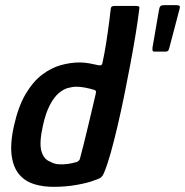

<svg xmlns="http://www.w3.org/2000/svg" viewBox="-20 -717 717 744"><path d="M34 -229Q51 -305 79.5 -353Q108 -401 143 -427.5Q178 -454 215.5 -464.5Q253 -475 289 -475Q307 -475 326.5 -471.5Q346 -468 358 -465Q366 -463 370.5 -464Q375 -465 377 -473Q381 -491 385 -513Q389 -535 392.5 -557.5Q396 -580 399 -602Q402 -624 404.5 -643Q407 -662 408 -674Q409 -688 412.5 -691Q416 -694 424 -694H507Q513 -694 517 -692.5Q521 -691 520 -685Q515 -642 506 -587Q497 -532 485.5 -470.5Q474 -409 461.5 -347.5Q449 -286 435.5 -228.5Q422 -171 409 -124.5Q396 -78 383 -47Q379 -37 373 -31Q367 -25 345 -18Q323 -9 279.5 -1Q236 7 188 7Q148 7 115.5 -2.5Q83 -12 63 -32Q34 -59 26 -108.5Q18 -158 34 -229ZM146 -229Q131 -161 141 -129.5Q151 -98 176 -90Q188 -82 206.5 -80.5Q225 -79 244.5 -82Q264 -85 280 -90Q284 -93 286.5 -95.5Q289 -98 290 -103Q296 -126 303 -153Q310 -180 316.5 -208Q323 -236 329.5 -262.5Q336 -289 341.5 -313Q347 -337 351 -354Q353 -362 351 -365Q349 -368 344 -369Q328 -374 309.5 -377.5Q291 -381 276 -381Q261 -381 243 -376Q225 -371 207 -355.5Q189 -340 173 -309.5Q157 -279 146 -229ZM578 -517Q573 -517 571.5 -520.5Q570 -524 571 -533L596 -678Q598 -690 602 -693.5Q606 -697 616 -697H663Q674 -697 676 -693.5Q678 -690 676 -683L636 -531Q634 -522 630.5 -519.5Q627 -517 621 -517Z"/></svg>

Font: Glory Thin SemiBold
Style: Italic
Weight: 600
Italic angle: -12°
Version: Version 1.011